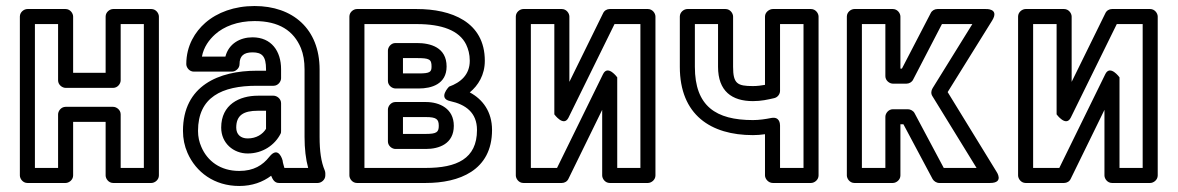

<svg xmlns="http://www.w3.org/2000/svg" viewBox="-20 -583 3915 638"><path d="M458 -25H381V-203C381 -218 367 -228 356 -228H198C183 -228 173 -214 173 -203V-25H96V-503H173V-316C173 -301 187 -291 198 -291H356C371 -291 381 -305 381 -316V-503H458ZM483 25C494 25 508 15 508 0V-528C508 -539 498 -553 483 -553H356C345 -553 331 -543 331 -528V-341H223V-528C223 -539 213 -553 198 -553H71C60 -553 46 -543 46 -528V0C46 11 56 25 71 25H198C209 25 223 15 223 0V-178H331V0C331 11 341 25 356 25Z M992 -128C992 -89 996 -54 1004 -25H925C923 -34 920 -40 919 -50C919 -50 906 -101 875 -62C853 -34 823 -15 775 -15C712 -15 669 -48 649 -95C642 -111 638 -128 638 -148C638 -260 717 -298 833 -298H889C904 -298 914 -312 914 -323V-353C914 -413 882 -459 819 -459C778 -459 740 -438 729 -395H651C657 -427 675 -451 695 -469C724 -495 769 -513 826 -513C907 -513 956 -481 980 -423C988 -403 992 -380 992 -352ZM826 -563C759 -563 702 -542 662 -507C629 -478 599 -432 599 -370C599 -359 609 -345 624 -345H751C762 -345 776 -355 776 -370C776 -397 790 -409 819 -409C851 -409 864 -396 864 -353V-348H833C708 -348 588 -299 588 -148C588 -122 593 -98 603 -75C631 -11 692 35 775 35C818 35 853 22 881 1C886 13 892 25 907 25H1036C1047 25 1061 15 1061 0V-8C1061 -11 1060 -14 1059 -17C1047 -45 1042 -81 1042 -128V-352C1042 -488 952 -563 826 -563ZM715 -159C715 -107 756 -73 803 -73C853 -73 893 -101 912 -138C914 -141 914 -145 914 -149V-240C914 -255 900 -265 889 -265H837C776 -265 715 -236 715 -159ZM765 -159C765 -200 789 -215 837 -215H864V-155C853 -137 832 -123 803 -123C780 -123 765 -136 765 -159Z M1541 -381C1541 -335 1511 -309 1472 -295C1472 -295 1434 -256 1476 -247C1527 -236 1565 -209 1565 -151C1565 -55 1497 -25 1395 -25H1191V-503H1365C1448 -503 1506 -482 1529 -435C1536 -420 1541 -403 1541 -381ZM1365 -553H1166C1155 -553 1141 -543 1141 -528V0C1141 11 1151 25 1166 25H1395C1505 25 1615 -16 1615 -151C1615 -212 1584 -253 1541 -276C1569 -299 1591 -334 1591 -381C1591 -511 1479 -553 1365 -553ZM1488 -165C1488 -222 1441 -244 1395 -244H1294C1279 -244 1269 -230 1269 -219V-113C1269 -98 1283 -88 1294 -88H1395C1439 -88 1488 -105 1488 -165ZM1438 -165C1438 -144 1431 -138 1395 -138H1319V-194H1395C1430 -194 1438 -187 1438 -165ZM1464 -362C1464 -426 1410 -440 1365 -440H1294C1279 -440 1269 -426 1269 -415V-314C1269 -299 1283 -289 1294 -289H1372C1413 -289 1464 -303 1464 -362ZM1414 -362C1414 -344 1409 -339 1372 -339H1319V-390H1365C1407 -390 1414 -386 1414 -362Z M2022 -503H2108V-25H2031V-326C2031 -326 2000 -369 1984 -337L1831 -25H1744V-503H1822V-203C1822 -203 1853 -160 1869 -192ZM2006 -553C1997 -553 1988 -548 1984 -539L1872 -311V-528C1872 -539 1862 -553 1847 -553H1719C1708 -553 1694 -543 1694 -528V0C1694 11 1704 25 1719 25H1847C1856 25 1865 20 1869 11L1981 -218V0C1981 11 1991 25 2006 25H2133C2144 25 2158 15 2158 0V-528C2158 -539 2148 -553 2133 -553Z M2482 -247C2510 -247 2531 -252 2553 -257C2565 -260 2572 -271 2572 -281V-503H2650V-25H2572V-166C2572 -173 2570 -196 2543 -191C2523 -187 2502 -184 2482 -184C2359 -184 2289 -230 2289 -361V-503H2366V-361C2366 -280 2412 -247 2482 -247ZM2482 -297C2430 -297 2416 -305 2416 -361V-528C2416 -539 2406 -553 2391 -553H2264C2253 -553 2239 -543 2239 -528V-361C2239 -201 2342 -134 2482 -134C2496 -134 2507 -135 2522 -137V0C2522 11 2533 25 2548 25H2675C2686 25 2700 15 2700 0V-528C2700 -539 2690 -553 2675 -553H2548C2537 -553 2522 -543 2522 -528V-301C2510 -299 2497 -297 2482 -297Z M2997 -220H2947C2932 -220 2922 -206 2922 -195V-25H2844V-503H2922V-330C2922 -315 2936 -305 2947 -305H2992C3001 -305 3010 -310 3014 -318L3110 -503H3211L3079 -290C3074 -282 3073 -272 3078 -264L3225 -25H3116L3019 -207C3015 -215 3005 -220 2997 -220ZM2982 -170 3079 12C3083 19 3092 25 3101 25H3270C3318 25 3291 -13 3291 -13L3129 -277L3277 -515C3302 -556 3255 -553 3255 -553H3095C3086 -553 3077 -548 3073 -540L2977 -355H2972V-528C2972 -539 2962 -553 2947 -553H2819C2808 -553 2794 -543 2794 -528V0C2794 11 2804 25 2819 25H2947C2958 25 2972 15 2972 0V-170Z M3691 -503H3777V-25H3700V-326C3700 -326 3669 -369 3653 -337L3500 -25H3413V-503H3491V-203C3491 -203 3522 -160 3538 -192ZM3675 -553C3666 -553 3657 -548 3653 -539L3541 -311V-528C3541 -539 3531 -553 3516 -553H3388C3377 -553 3363 -543 3363 -528V0C3363 11 3373 25 3388 25H3516C3525 25 3534 20 3538 11L3650 -218V0C3650 11 3660 25 3675 25H3802C3813 25 3827 15 3827 0V-528C3827 -539 3817 -553 3802 -553Z"/></svg>

Font: Asimov
Style: NarOu
Weight: 500
Designer: Google
Version: Version 2.000980; 2014